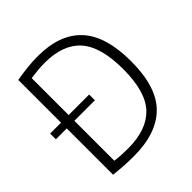

<svg xmlns="http://www.w3.org/2000/svg" viewBox="-201 -892 1042 1042"><g transform="rotate(-45 320.0 -371.5)"><path d="M234 5.5Q198 5.5 162.8 3.5Q127.5 1.5 83 -3.5V-359H-0.5V-403H83V-731Q122 -738 165 -742.8Q208 -747.5 249.5 -747.5Q417.5 -747.5 502.8 -655.2Q588 -563 588 -370Q588 -172.5 498.5 -83.5Q409 5.5 234 5.5ZM243 -46.5Q385 -46.5 456.2 -121.2Q527.5 -196 527.5 -370Q527.5 -541.5 459.2 -618.5Q391 -695.5 250.5 -695.5Q225 -695.5 197.2 -693Q169.5 -690.5 141.5 -686.5V-403H299V-359H141.5V-52.5Q166.5 -49 190.8 -47.8Q215 -46.5 243 -46.5Z"/></g></svg>

Font: Encode Sans SmCnd Lt
Style: Regular
Weight: 300
Width: 4
Designer: Multiple Designers
Foundry: Impallari Type
Version: Version 3.002; ttfautohint (v1.8.3) -l 8 -r 50 -G 200 -x 14 